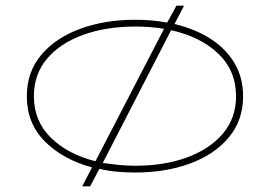

<svg xmlns="http://www.w3.org/2000/svg" viewBox="-20 -601 956 680"><path d="M598 -516Q670 -499 725 -464Q780 -429 810.5 -377.5Q841 -326 841 -260Q841 -175 790.5 -114.5Q740 -54 653.5 -22Q567 10 459 10Q425 10 393 7Q361 4 332 -3L299 59H271L306 -8Q203 -36 139 -100Q75 -164 75 -260Q75 -346 126 -406.5Q177 -467 264 -499Q351 -531 459 -531Q489 -531 517.5 -528.5Q546 -526 572 -521L605 -581H632ZM100 -260Q100 -173 159.5 -114Q219 -55 318 -30L561 -499Q537 -503 511.5 -505Q486 -507 459 -507Q356 -507 274.5 -477.5Q193 -448 146.5 -393Q100 -338 100 -260ZM459 -14Q562 -14 642.5 -43.5Q723 -73 769.5 -128Q816 -183 816 -260Q816 -351 753 -411Q690 -471 586 -494L344 -24Q371 -20 399.5 -17Q428 -14 459 -14Z"/></svg>

Font: Padyakke Expanded One
Style: Regular
Weight: 400
Designer: James Puckett
Foundry: Dunwich Type Founders
Version: Version 1.500; ttfautohint (v1.8.4.7-5d5b)